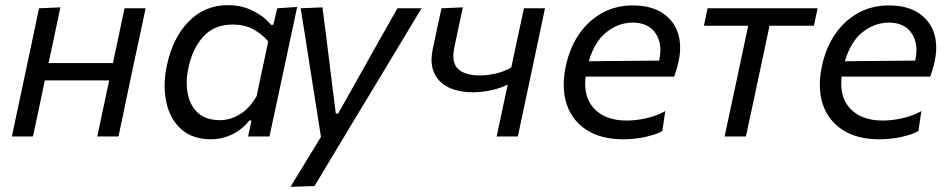

<svg xmlns="http://www.w3.org/2000/svg" viewBox="-20 -528 3674 743"><path d="M26 0Q37.5 -55 48.5 -106.5Q59.5 -158 72.5 -219L83 -268.5Q97.5 -336 108.5 -389Q119.5 -441.5 131 -496L213.5 -499.5Q202 -443.5 191 -391.8Q180 -340 168 -284H417Q430 -345.5 440.5 -395Q451 -444.5 462 -496H543.5Q532 -441.5 520.8 -388.8Q509.5 -336 495 -268.5L484.5 -219Q472 -158 461 -106.5Q450 -55 438.5 0H356.5Q368 -55 379 -106.5Q390 -157.5 402.5 -217H153.5Q141 -156.5 130.2 -105.8Q119.5 -55 107.5 0Z M940 0 945 -23 953 -61.5H945Q913.5 -23.5 875 -6.2Q836.5 11 797.5 11Q724 11 680.5 -28.8Q637 -68.5 623.5 -133.5Q617 -164 617 -196.5Q617 -233.5 625.5 -273.5Q648 -381 709.8 -444.5Q771.5 -508 862 -508Q915.5 -508 959.2 -486Q1003 -464 1028.5 -432H1037.5L1053 -496L1130 -501Q1117 -442 1105.5 -386.5Q1093.5 -330.5 1080.5 -269L1028.5 -26.5Q1025.5 -13 1023 0ZM830.5 -63Q870 -63 907.5 -85.2Q945 -107.5 973 -155.5L1018 -368Q993 -397 959.5 -415Q926 -433 881 -433Q808 -433 766 -385.5Q724 -338 709.5 -266.5Q702.5 -235 702.5 -206.5Q702.5 -185 706.5 -165.5Q715.5 -119 746.2 -91Q777 -63 830.5 -63Z M1104 195Q1132.5 147.5 1163 98.5Q1193 49 1222 1.5Q1214.5 -46 1207 -94Q1199.5 -141.5 1192 -188.5L1178 -278Q1169.5 -331 1161 -387Q1152 -442.5 1143.5 -496L1228 -499.5Q1236 -435 1244 -374Q1251.5 -312.5 1259.5 -248L1279.5 -88.5H1288.5L1378.5 -248.5Q1414 -312 1448.2 -372.8Q1482.5 -433.5 1518 -496H1611.5Q1587.5 -456 1565 -419Q1542.5 -381.5 1515.5 -336.8Q1488.5 -292 1451 -229.5L1366.5 -90Q1309 5.5 1269.2 71.8Q1229.5 138 1197 192Z M1902 0Q1912.5 -48 1923.5 -101Q1934.5 -154 1945 -201Q1919 -187.5 1883 -179.2Q1847 -171 1810 -171Q1756.5 -171 1717.2 -189.2Q1678 -207.5 1660.5 -245Q1650 -267 1650 -296.5Q1650 -316.5 1655 -340Q1664 -382.5 1672 -419.8Q1680 -457 1688.5 -496L1771 -499.5Q1762.5 -461.5 1755 -424Q1747 -386.5 1738 -344Q1734.5 -326 1734.5 -311.5Q1734.5 -279 1752.5 -261.5Q1779 -236 1838.5 -236Q1863 -236 1896.2 -243Q1929.5 -250 1958.5 -267L1962.5 -285.5Q1975.5 -347 1986 -396Q1996.5 -444.5 2007.5 -496H2089Q2077.5 -441.5 2066.5 -389Q2055 -336 2041 -268.5L2030.5 -219Q2017.5 -158 2006.5 -106.5Q1995.5 -55 1984 0Z M2391 11Q2307.5 11 2251.5 -24.2Q2195.5 -59.5 2173.5 -123Q2161.5 -158 2161.5 -199.5Q2161.5 -233.5 2169.5 -271.5Q2184.5 -343 2221 -396Q2257.5 -449 2310.5 -478Q2363.5 -507 2428 -507Q2499 -507 2543.5 -477.8Q2588 -448.5 2604 -398.5Q2612 -372.5 2612 -343.5Q2612 -316 2605 -286Q2602 -272.5 2597.5 -258Q2593 -243.5 2589 -231.5H2246Q2244.5 -217.5 2244.5 -204Q2244.5 -144 2280 -107Q2323 -61.5 2405.5 -61.5Q2442 -61.5 2482.2 -70.8Q2522.5 -80 2554.5 -98L2543 -20.5Q2524.5 -9.5 2482.2 0.8Q2440 11 2391 11ZM2428.5 -440.5Q2374 -440.5 2327.5 -404Q2281 -367.5 2258.5 -291L2530.5 -293.5L2531 -295Q2535.5 -315.5 2535.5 -334Q2535.5 -371 2517 -399Q2489.5 -440.5 2428.5 -440.5Z M2784 0Q2796 -55.5 2807 -106.8Q2818 -158 2831 -219L2841.5 -268.5Q2851.5 -315.5 2859.5 -353.5Q2867.5 -391.5 2875.5 -428.5H2704L2718 -496H3144L3129.5 -428.5H2958Q2950 -391.5 2942 -353.5Q2934 -315.5 2924 -268.5L2913.5 -219Q2900.5 -158 2889.5 -106.8Q2878.5 -55.5 2866.5 0Z M3382 11Q3298.5 11 3242.5 -24.2Q3186.5 -59.5 3164.5 -123Q3152.5 -158 3152.5 -199.5Q3152.5 -233.5 3160.5 -271.5Q3175.5 -343 3212 -396Q3248.5 -449 3301.5 -478Q3354.5 -507 3419 -507Q3490 -507 3534.5 -477.8Q3579 -448.5 3595 -398.5Q3603 -372.5 3603 -343.5Q3603 -316 3596 -286Q3593 -272.5 3588.5 -258Q3584 -243.5 3580 -231.5H3237Q3235.5 -217.5 3235.5 -204Q3235.5 -144 3271 -107Q3314 -61.5 3396.5 -61.5Q3433 -61.5 3473.2 -70.8Q3513.5 -80 3545.5 -98L3534 -20.5Q3515.5 -9.5 3473.2 0.8Q3431 11 3382 11ZM3419.5 -440.5Q3365 -440.5 3318.5 -404Q3272 -367.5 3249.5 -291L3521.5 -293.5L3522 -295Q3526.5 -315.5 3526.5 -334Q3526.5 -371 3508 -399Q3480.5 -440.5 3419.5 -440.5Z"/></svg>

Font: Heraclito
Style: Italic
Weight: 400
Italic angle: -12°
Designer: Kostas Bartsokas (font) & Cristiano Sobral (main changes)
Foundry: Kostas Bartsokas (font) & Cristiano Sobral (main changes)
Version: Version 1.00;July 8, 2020;FontCreator 13.0.0.2655 64-bit